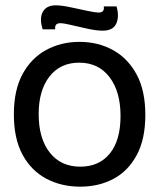

<svg xmlns="http://www.w3.org/2000/svg" viewBox="-20 -687 597 720"><path d="M281 13Q210 13 153.5 -17Q97 -47 64.5 -107Q32 -167 32 -258Q32 -349 64.5 -409Q97 -469 153 -499.5Q209 -530 278 -530Q348 -530 404 -499Q460 -468 492.5 -407.5Q525 -347 525 -256Q525 -165 492.5 -105Q460 -45 405 -16Q350 13 281 13ZM281 -62Q352 -62 392 -111.5Q432 -161 432 -252Q432 -344 390.5 -398Q349 -452 277 -452Q206 -452 165.5 -400Q125 -348 125 -259Q125 -168 166.5 -115Q208 -62 281 -62ZM365 -572Q342 -572 309.5 -579Q277 -586 248 -593Q219 -600 206 -600Q184 -600 187 -577H140Q127 -618 140.5 -642.5Q154 -667 189 -667Q211 -667 243.5 -660Q276 -653 306.5 -646.5Q337 -640 350 -640Q373 -640 369 -663H417Q428 -625 416 -598.5Q404 -572 365 -572Z"/></svg>

Font: Bricolage Grotesque 48pt
Style: Regular
Weight: 400
Designer: Mathieu Triay
Foundry: Atelier Triay
Version: Version 1.000; ttfautohint (v1.8.4.7-5d5b);gftools[0.9.32]